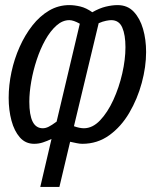

<svg xmlns="http://www.w3.org/2000/svg" viewBox="-20 -548 600 753"><path d="M138 185 182 -3Q165 5 148.5 10.5Q132 16 114 16Q80 16 58 -9Q36 -34 25 -75Q14 -116 14 -164Q14 -214 25 -265.5Q36 -317 57 -364Q78 -411 107 -448Q136 -485 172.5 -506.5Q209 -528 252 -528Q272 -528 295 -522.5Q318 -517 342 -500Q370 -516 395 -522Q420 -528 441 -528Q480 -528 504.5 -502Q529 -476 541 -434.5Q553 -393 553 -344Q553 -286 536 -223Q519 -160 487 -105.5Q455 -51 408.5 -17.5Q362 16 303 16Q293 16 281 13.5Q269 11 255 8L213 185ZM148 -45Q159 -45 171 -51Q183 -57 202 -71L293 -455Q268 -469 252 -469Q225 -469 201 -447.5Q177 -426 157.5 -391Q138 -356 124 -313.5Q110 -271 102.5 -228Q95 -185 95 -149Q95 -97 108 -71Q121 -45 148 -45ZM309 -45Q343 -45 372.5 -76Q402 -107 424.5 -156Q447 -205 459.5 -260Q472 -315 472 -363Q472 -411 459.5 -440Q447 -469 416 -469Q409 -469 396 -466.5Q383 -464 367 -457L270 -53Q281 -49 291 -47Q301 -45 309 -45Z"/></svg>

Font: Ubuntu Sans Mono
Style: Italic
Weight: 400
Italic angle: -13.5°
Monospace: yes
Designer: Dalton Maag Ltd
Foundry: Dalton Maag Ltd
Version: Version 1.006